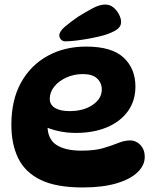

<svg xmlns="http://www.w3.org/2000/svg" viewBox="-20 -817 676 845"><path d="M344 8Q228 8 159.5 -25Q91 -58 60.5 -120Q30 -182 30 -268Q30 -377 72.5 -453.5Q115 -530 189.5 -571Q264 -612 359 -612Q472 -612 524 -563.5Q576 -515 576 -436Q576 -373 542.5 -327Q509 -281 450 -256.5Q391 -232 314 -232Q273 -232 235.5 -240.5Q198 -249 168 -264L192 -313Q189 -289 189 -265Q189 -205 228 -179.5Q267 -154 338 -154Q398 -154 436 -165.5Q474 -177 501 -188Q528 -199 553 -199Q569 -199 583.5 -190.5Q598 -182 607.5 -166Q617 -150 617 -126Q617 -90 586 -59.5Q555 -29 494 -10.5Q433 8 344 8ZM286 -328Q348 -328 388 -355.5Q428 -383 428 -423Q428 -452 407.5 -471.5Q387 -491 345 -491Q305 -491 271.5 -475.5Q238 -460 218.5 -435.5Q199 -411 199 -382Q199 -356 222 -342Q245 -328 286 -328ZM241 -661Q241 -678 264 -698Q287 -718 323 -743Q357 -764 387.5 -780.5Q418 -797 443 -797Q464 -797 479.5 -784Q495 -771 504 -753Q513 -735 513 -720Q513 -700 494.5 -687Q476 -674 438 -662Q409 -654 376.5 -648Q344 -642 315.5 -638.5Q287 -635 268 -635Q256 -635 248.5 -643Q241 -651 241 -661Z"/></svg>

Font: DynaPuff Medium
Style: Regular
Weight: 500
Version: Version 2.000